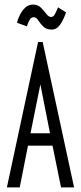

<svg xmlns="http://www.w3.org/2000/svg" viewBox="-20 -817 353 837"><path d="M246 0 209 -182H102L66 0H10L146 -634H166L303 0ZM156 -449 113 -236H198ZM233 -785 268 -763Q257 -731 242 -709.5Q227 -688 205 -688Q182 -688 168.5 -701.5Q155 -715 146.5 -728.5Q138 -742 127 -742Q117 -742 110.5 -732.5Q104 -723 97 -702L54 -718Q63 -752 81 -774.5Q99 -797 124 -797Q145 -797 158.5 -783.5Q172 -770 182 -756.5Q192 -743 203 -743Q212 -743 218 -753Q224 -763 233 -785Z"/></svg>

Font: Inconsolata ExtraCondensed Thin
Style: Regular
Weight: 100
Width: 2
Monospace: yes
Designer: Raph Levien, Cyreal, Brenton Simpson
Foundry: Raph Levien, Cyreal, Google
Version: Version 3.100; ttfautohint (v1.8.4.7-5d5b)